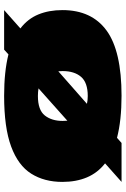

<svg xmlns="http://www.w3.org/2000/svg" viewBox="141 -741 610 932"><g transform="rotate(-90 446.0 -275.0)"><path d="M29 10 119 -70Q73 -106 51 -158Q29 -210 29 -277Q29 -365 69 -428.5Q109 -492 201 -526Q293 -560 447 -560Q564 -560 648 -539L671 -560H863L774 -481Q821 -445 842 -393.5Q863 -342 863 -277Q863 -135 763.5 -62.5Q664 10 447 10Q328 10 243 -12L218 10ZM325 -276Q325 -264 326 -253L483 -393Q466 -396 446 -396Q378 -396 351.5 -362.5Q325 -329 325 -276ZM446 -154Q511 -154 539 -186.5Q567 -219 567 -276Q567 -287 566 -297L408 -158Q425 -154 446 -154Z"/></g></svg>

Font: Georama ExtraExtended Black
Style: Regular
Weight: 900
Width: 8
Designer: Jean-Baptiste Levee
Foundry: Production Type
Version: Version 1.000